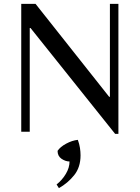

<svg xmlns="http://www.w3.org/2000/svg" viewBox="-20 -682 723 994"><path d="M576 11 138 -537H134V0H90V-662H164L545 -181H549V-662H593V11ZM285 292 273 273Q302 250 321 218Q340 186 340 154Q319 154 298.5 140Q278 126 278 99Q292 78 323 61.5Q354 45 383 42Q391 64 394 84Q397 104 397 122Q397 184 364 225Q331 266 285 292Z"/></svg>

Font: Belleza
Style: Regular
Weight: 400
Designer: Eduardo Rodriguez Tunni
Foundry: Eduardo Rodriguez Tunni
Version: Version 1.003; ttfautohint (v1.8.4.7-5d5b)